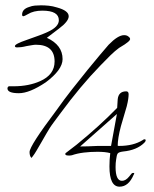

<svg xmlns="http://www.w3.org/2000/svg" viewBox="-20 -626 577 721"><path d="M51 -276Q8 -276 8 -294Q8 -299 13 -302H31Q60 -302 85 -307Q110 -312 130 -321Q185 -345 185 -395Q185 -458 115 -458Q109 -458 100.5 -456.5Q92 -455 80 -453Q68 -450 59.5 -449Q51 -448 44 -448Q36 -448 36 -453Q36 -461 80 -476Q138 -496 159 -506Q201 -525 201 -550Q201 -586 139 -586Q106 -586 85 -573Q71 -565 68 -565Q63 -565 63 -571Q63 -592 90 -600Q100 -604 111 -605Q122 -606 134 -606Q148 -606 163 -604.5Q178 -603 194 -598Q238 -586 238 -565Q238 -546 202 -519L156 -484Q215 -457 215 -404Q215 -364 152 -317Q91 -276 51 -276ZM429 75Q391 75 391 -1Q391 -27 394 -51Q376 -56 346 -56Q319 -56 294.5 -53Q270 -50 250 -43Q246 -42 243 -42Q240 -42 237 -42Q225 -42 225 -48Q226 -52 229 -53L268 -83Q311 -118 349 -152.5Q387 -187 420 -221L422 -253Q425 -283 454 -283Q463 -283 463 -272Q463 -265 461.5 -254Q460 -243 456 -227L434 -152Q422 -106 422 -79Q423 -78 427 -78Q481 -78 516 -100Q519 -103 523 -103Q527 -103 527 -99Q527 -95 522 -90Q494 -62 442 -57Q426 -55 422 -49.5Q418 -44 416 -26Q415 -20 414.5 -13.5Q414 -7 414 1Q414 53 438 53Q452 53 465 37Q470 31 473.5 26.5Q477 22 484 24Q484 28 482 30Q463 75 429 75ZM360 -78H397L419 -198L281 -76Q294 -76 310.5 -76.5Q327 -77 347 -78Q354 -78 360 -78ZM484 23 485 24H484Q484 23 484 23ZM98 -33Q91 -40 91 -55Q91 -78 192 -212Q221 -253 250.5 -290.5Q280 -328 310 -365Q336 -397 355.5 -420Q375 -443 388 -458Q423 -494 446 -494Q456 -494 462 -489Q472 -482 467 -475Q463 -469 448 -459L427 -446Q412 -435 395 -418.5Q378 -402 358 -381Q319 -341 281.5 -296Q244 -251 208 -202Q194 -183 183.5 -169Q173 -155 166 -144Q162 -137 154 -124Q146 -111 135 -91Q125 -74 117.5 -61Q110 -48 103 -39L99 -34Z"/></svg>

Font: Shalimar
Style: Regular
Weight: 400
Designer: Robert E. Leuschke
Foundry: Robert E. Leuschke
Version: Version 1.010; ttfautohint (v1.8.3)